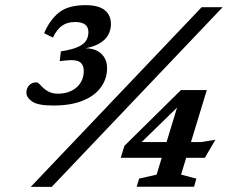

<svg xmlns="http://www.w3.org/2000/svg" viewBox="-20 -726 908 746"><path d="M99.5 0 763.5 -698H845L181 0ZM212 -488.5 216.5 -526.5Q260 -533 283.2 -543.8Q306.5 -554.5 315 -569Q323.5 -583.5 323.5 -601Q323.5 -621.5 310.2 -631Q297 -640.5 272 -640.5Q242.5 -640.5 222 -626.8Q201.5 -613 185.5 -580L151.5 -597Q172.5 -647.5 208.5 -676.8Q244.5 -706 312.5 -706Q363 -706 387 -686.5Q411 -667 411 -632.5Q411 -609 399.8 -589.2Q388.5 -569.5 364.2 -556Q340 -542.5 301 -536.5L302.5 -538.5Q348.5 -540 372.2 -518.5Q396 -497 396 -461.5Q396 -420 372.2 -387Q348.5 -354 302 -335Q255.5 -316 187 -316Q126.5 -316 104.5 -331.8Q82.5 -347.5 82.5 -366Q82.5 -382.5 92.8 -394.2Q103 -406 122 -406Q127 -406 133 -399.5Q139 -393 148.2 -384.2Q157.5 -375.5 171.2 -368.8Q185 -362 205 -362Q228.5 -362 247 -368.8Q265.5 -375.5 278.5 -387.2Q291.5 -399 298.5 -415.2Q305.5 -431.5 305.5 -450Q305.5 -474.5 290 -485Q274.5 -495.5 235 -491ZM679 -344H705L501 -145.5L496 -174H761L817 -183L776 -113H449L463.5 -159.5L683 -376H783.5L683.5 -47.5L743 -32L734 -0.5H511L520.5 -32L588.5 -47.5Z"/></svg>

Font: Newsreader 9pt Medium
Style: Italic
Weight: 500
Italic angle: -17°
Designer: Hugues Gentile
Foundry: Production Type
Version: Version 1.003